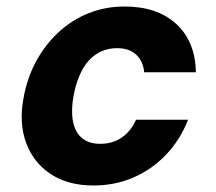

<svg xmlns="http://www.w3.org/2000/svg" viewBox="-20 -558 663 590"><path d="M267 12Q189 12 136 -23Q83 -58 60.5 -118.5Q38 -179 52 -255Q63 -318 91 -369.5Q119 -421 160 -459Q201 -497 252.5 -517.5Q304 -538 363 -538Q463 -538 521.5 -484.5Q580 -431 582 -336H423Q420 -370 398.5 -390Q377 -410 340 -410Q304 -410 276.5 -392Q249 -374 231.5 -341Q214 -308 206 -263Q200 -230 202 -202.5Q204 -175 214 -156Q224 -137 242.5 -126.5Q261 -116 288 -116Q313 -116 334 -124.5Q355 -133 371.5 -150Q388 -167 398 -190H558Q534 -129 491 -83.5Q448 -38 391 -13Q334 12 267 12Z"/></svg>

Font: DM Sans 9pt Black
Style: Italic
Weight: 900
Italic angle: -10°
Version: Version 4.004;gftools[0.9.30]